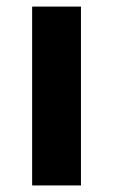

<svg xmlns="http://www.w3.org/2000/svg" viewBox="-20 -566 345 586"><path d="M227.1 0H78.1V-545.9H227.1Z"/></svg>

Font: Droid Sans
Style: Bold
Weight: 700
Foundry: Ascender Corporation
Version: Version 1.00 build 112